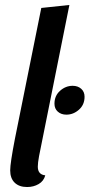

<svg xmlns="http://www.w3.org/2000/svg" viewBox="-20 -732 360 772"><path d="M132 -62Q132 -30 162 -27Q156 -4 135.5 8Q115 20 89 20Q57 20 39 2.5Q21 -15 21 -47Q21 -76 40 -174L146 -700L259 -712L137 -104Q132 -77 132 -62ZM320 -343Q320 -311 297.5 -291Q275 -271 247 -271Q226 -271 212.5 -283Q199 -295 199 -315Q199 -347 221.5 -367Q244 -387 272 -387Q293 -387 306.5 -375Q320 -363 320 -343Z"/></svg>

Font: Sansita
Style: Italic
Weight: 400
Italic angle: -11°
Designer: Pablo Cosgaya
Foundry: Omnibus-Type
Version: Version 1.006